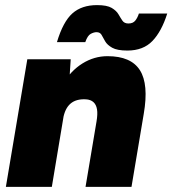

<svg xmlns="http://www.w3.org/2000/svg" viewBox="-20 -732 675 752"><path d="M3 0 87 -500H257L251 -408L183 0ZM315 0 358 -256 543 -286 495 0ZM358 -256Q363 -285 360 -303.5Q357 -322 346 -332Q335 -342 316 -343Q278 -345 256 -326Q234 -307 227 -266H178Q191 -345 224 -400Q257 -455 303 -483.5Q349 -512 401 -512Q493 -512 528 -457Q563 -402 543 -286ZM479 -534Q439 -534 419.5 -545Q400 -556 392 -570Q384 -584 378 -595Q372 -606 358 -606Q348 -606 335.5 -599.5Q323 -593 314 -567H203Q227 -647 263.5 -679.5Q300 -712 360 -712Q399 -712 417.5 -701Q436 -690 444 -676Q452 -662 459.5 -651Q467 -640 483 -640Q501 -640 510 -651.5Q519 -663 524 -679H635Q613 -609 577 -571.5Q541 -534 479 -534Z"/></svg>

Font: Figtree Light Black
Style: Italic
Weight: 900
Italic angle: -9.5°
Version: Version 2.000